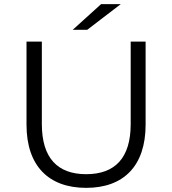

<svg xmlns="http://www.w3.org/2000/svg" viewBox="-20 -901 832 927"><path d="M108 -299C108 -100 215 6 396 6C577 6 683 -100 683 -299V-700H611V-302C611 -139 536 -60 396 -60C257 -60 182 -139 182 -302V-700H108ZM331 -757H401L563 -881H468Z"/></svg>

Font: Malon Grotesk
Style: Regular
Weight: 400
Designer: Julieta Ulanovsky
Foundry: Julieta Ulanovsky
Version: Version 7.200